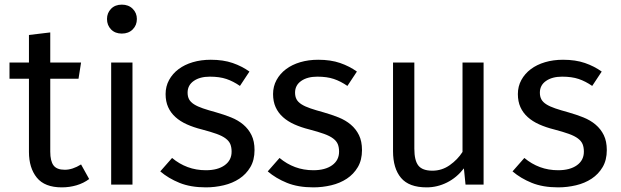

<svg xmlns="http://www.w3.org/2000/svg" viewBox="-20 -797 2681 829"><path d="M365 -24Q341 -6 310.5 3Q280 12 247 12Q173 12 139 -30Q105 -72 105 -141V-457H21V-527H105V-646L197 -657V-527H330L319 -457H197V-142Q197 -102 211 -83Q225 -64 260 -64Q293 -64 330 -87Z M571 -715Q571 -688 553 -670Q535 -652 506 -652Q477 -652 459.5 -670Q442 -688 442 -715Q442 -741 459.5 -759Q477 -777 506 -777Q535 -777 553 -759Q571 -741 571 -715ZM460 0V-527H552V0Z M869 -62Q920 -62 950 -83.5Q980 -105 980 -142Q980 -161 974.5 -174.5Q969 -188 954.5 -199Q940 -210 915 -219Q890 -228 852 -238Q816 -247 787 -260Q758 -273 737.5 -291.5Q717 -310 706 -334.5Q695 -359 695 -391Q695 -424 710 -451.5Q725 -479 751 -498.5Q777 -518 812.5 -528.5Q848 -539 890 -539Q944 -539 984.5 -525Q1025 -511 1057 -488L1016 -426Q987 -446 957.5 -456Q928 -466 886 -466Q843 -466 816.5 -447.5Q790 -429 790 -397Q790 -380 796.5 -368Q803 -356 818 -346.5Q833 -337 856.5 -329Q880 -321 913 -312Q948 -302 978 -290Q1008 -278 1030.5 -259Q1053 -240 1066 -213.5Q1079 -187 1079 -149Q1079 -106 1061 -75.5Q1043 -45 1013.5 -25.5Q984 -6 946 3Q908 12 869 12Q803 12 755 -7.5Q707 -27 672 -57L723 -115Q754 -89 790.5 -75.5Q827 -62 869 -62Z M1333 -62Q1384 -62 1414 -83.5Q1444 -105 1444 -142Q1444 -161 1438.5 -174.5Q1433 -188 1418.5 -199Q1404 -210 1379 -219Q1354 -228 1316 -238Q1280 -247 1251 -260Q1222 -273 1201.5 -291.5Q1181 -310 1170 -334.5Q1159 -359 1159 -391Q1159 -424 1174 -451.5Q1189 -479 1215 -498.5Q1241 -518 1276.5 -528.5Q1312 -539 1354 -539Q1408 -539 1448.5 -525Q1489 -511 1521 -488L1480 -426Q1451 -446 1421.5 -456Q1392 -466 1350 -466Q1307 -466 1280.5 -447.5Q1254 -429 1254 -397Q1254 -380 1260.5 -368Q1267 -356 1282 -346.5Q1297 -337 1320.5 -329Q1344 -321 1377 -312Q1412 -302 1442 -290Q1472 -278 1494.5 -259Q1517 -240 1530 -213.5Q1543 -187 1543 -149Q1543 -106 1525 -75.5Q1507 -45 1477.5 -25.5Q1448 -6 1410 3Q1372 12 1333 12Q1267 12 1219 -7.5Q1171 -27 1136 -57L1187 -115Q1218 -89 1254.5 -75.5Q1291 -62 1333 -62Z M1769 -527V-155Q1769 -104 1786.5 -82Q1804 -60 1847 -60Q1888 -60 1922 -84Q1956 -108 1977 -141V-527H2068V0H1990L1983 -70Q1952 -30 1910 -9Q1868 12 1822 12Q1746 12 1711.5 -29Q1677 -70 1677 -144V-527Z M2390 -62Q2441 -62 2471 -83.5Q2501 -105 2501 -142Q2501 -161 2495.5 -174.5Q2490 -188 2475.5 -199Q2461 -210 2436 -219Q2411 -228 2373 -238Q2337 -247 2308 -260Q2279 -273 2258.5 -291.5Q2238 -310 2227 -334.5Q2216 -359 2216 -391Q2216 -424 2231 -451.5Q2246 -479 2272 -498.5Q2298 -518 2333.5 -528.5Q2369 -539 2411 -539Q2465 -539 2505.5 -525Q2546 -511 2578 -488L2537 -426Q2508 -446 2478.5 -456Q2449 -466 2407 -466Q2364 -466 2337.5 -447.5Q2311 -429 2311 -397Q2311 -380 2317.5 -368Q2324 -356 2339 -346.5Q2354 -337 2377.5 -329Q2401 -321 2434 -312Q2469 -302 2499 -290Q2529 -278 2551.5 -259Q2574 -240 2587 -213.5Q2600 -187 2600 -149Q2600 -106 2582 -75.5Q2564 -45 2534.5 -25.5Q2505 -6 2467 3Q2429 12 2390 12Q2324 12 2276 -7.5Q2228 -27 2193 -57L2244 -115Q2275 -89 2311.5 -75.5Q2348 -62 2390 -62Z"/></svg>

Font: Feura Sans
Style: Regular
Weight: 400
Designer: Carrois Corporate & Edenspiekermann
Foundry: Carrois Corporate GbR & Edenspiekermann AG
Version: Version 1.001